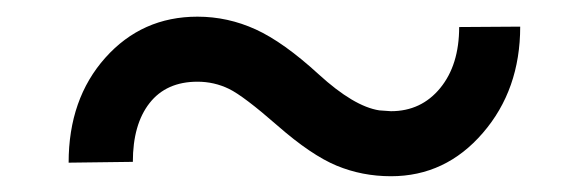

<svg xmlns="http://www.w3.org/2000/svg" viewBox="-20 -412 720 235"><path d="M616.7 -379.4Q616.7 -302.2 571 -249.3Q525.4 -196.3 458.5 -196.3Q423.3 -196.3 392.1 -209.2Q360.8 -222.2 319.6 -258.3Q278.3 -294.4 260.3 -303.2Q242.2 -312 221.7 -312Q183.6 -312 163.1 -285.9Q142.6 -259.8 142.6 -213.9L64 -212.9Q64 -291 108.9 -341.3Q153.8 -391.6 221.7 -391.6Q258.8 -391.6 293 -376Q327.1 -360.4 370.1 -321Q413.1 -281.7 444.3 -276.9L458.5 -275.9Q495.6 -275.9 518.8 -304.2Q542 -332.5 542 -378.9Z"/></svg>

Font: RobotoInd
Style: Regular
Weight: 400
Designer: Google
Version: Version 2.001101; 2014